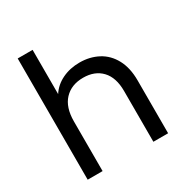

<svg xmlns="http://www.w3.org/2000/svg" viewBox="-169 -878 979 1015"><g transform="rotate(-30 320.0 -370.0)"><path d="M349 -558Q411 -558 461 -531.5Q511 -505 539.5 -452Q568 -399 568 -323V0H478V-310Q478 -392 437 -435.5Q396 -479 325 -479Q253 -479 210.5 -434Q168 -389 168 -303V0H77V-740H168V-470Q195 -512 242.5 -535Q290 -558 349 -558Z"/></g></svg>

Font: MSTAGE
Style: Regular
Weight: 400
Designer: Ninad Kale (Devanagari), Jonny Pinhorn (Latin)
Foundry: Indian Type Foundry
Version: 4.004